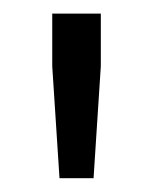

<svg xmlns="http://www.w3.org/2000/svg" viewBox="-20 -708 225 283"><path d="M67.7 -445.3 57 -610.4V-688H128.6V-610.4L117.9 -445.3Z"/></svg>

Font: Saira Thin SemiCondensed
Style: Regular
Weight: 100
Width: 4
Version: Version 1.101